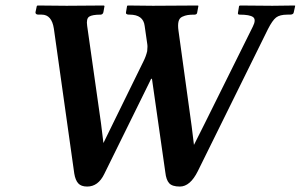

<svg xmlns="http://www.w3.org/2000/svg" viewBox="-20 -666 1093 698"><path d="M296.9 12.2Q274.9 12.2 264.4 0.5Q253.9 -11.2 250 -35.2L175.8 -562Q168 -612.8 131.8 -612.8H120.1Q108.9 -612.8 108.9 -621.1L113.8 -644L116.2 -646Q186 -645 222.2 -645L357.9 -646L359.9 -644L356 -622.1Q354 -613.3 346.2 -612.8Q315.4 -612.8 304.2 -605.5Q293 -598.1 296.9 -571.8L347.2 -217.8L356 -146L390.1 -215.8L501 -441.9Q510.7 -460.9 515.1 -480Q517.1 -498 515.1 -507.8L505.9 -571.8Q501 -612.8 451.2 -612.8H448.2Q443.4 -612.8 440.2 -615Q437 -617.2 438 -621.1L441.9 -644L443.8 -646Q498 -645 536.1 -645L700.2 -646L701.2 -644L696.8 -620.1Q695.8 -613.3 688 -612.8Q671.9 -612.8 662.4 -611.3Q652.8 -609.9 642.3 -605Q631.8 -600.1 628.9 -587.2Q626 -574.2 628.9 -554.2L676.8 -207L685.1 -139.2L723.1 -214.8L898.9 -568.8Q912.1 -594.7 900.1 -603.8Q888.2 -612.8 851.1 -612.8Q843.3 -612.8 845.2 -620.1L849.1 -644L852.1 -646Q930.2 -645 970.2 -645L1050.8 -646L1053.2 -645L1047.9 -621.1Q1046.9 -613.3 1035.2 -612.8H1024.9Q997.1 -612.8 983.6 -602.3Q970.2 -591.8 954.1 -560.1L699.2 -43.9Q671.4 12.2 633.8 12.2Q606 12.2 595 0Q584 -12.2 581.1 -39.1L534.2 -367.2Q533.2 -380.4 531 -380.1Q528.8 -379.9 524.9 -370.1L358.9 -33.2Q336.9 12.2 296.9 12.2Z"/></svg>

Font: Linux Libertine
Style: Semibold Italic
Weight: 600
Italic angle: -11.5°
Designer: Philipp H. Poll
Foundry: Philipp H. Poll
Version: Version 5.1.2 ; ttfautohint (v0.9)